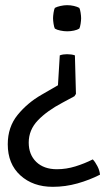

<svg xmlns="http://www.w3.org/2000/svg" viewBox="-20 -518 422 742"><path d="M366.5 157Q326.5 177.5 279.5 190.8Q232.5 204 184 204Q107.5 204 58.8 159.8Q10 115.5 10 39.5Q10 -27 48 -73.8Q86 -120.5 140 -151.5L204 -188.5L211 -304Q217.5 -306.5 224.5 -307.5Q231.5 -308.5 239 -308.5Q246.5 -308.5 254.8 -307.5Q263 -306.5 269.5 -304L273.5 -155L267.5 -146L222 -121.5Q162 -90 126.5 -53Q91 -16 91 33Q91 79.5 120.2 107.8Q149.5 136 200 136Q236 136 271.5 125Q307 114 338.5 98Q347.5 107 356.2 123.8Q365 140.5 366.5 157ZM239.5 -397Q227.5 -397 213.8 -399.8Q200 -402.5 192 -407.5Q189 -413 187 -426Q185 -439 185 -447.5Q185 -456 187 -469Q189 -482 192 -487.5Q200 -492 213.8 -495Q227.5 -498 239.5 -498Q253 -498 265.8 -495Q278.5 -492 286.5 -487.5Q289.5 -482 291.5 -469Q293.5 -456 293.5 -447.5Q293.5 -439 291.5 -426Q289.5 -413 286.5 -407.5Q278.5 -402.5 265.8 -399.8Q253 -397 239.5 -397Z"/></svg>

Font: Signika Light
Style: Regular
Weight: 300
Designer: Anna Giedry
Foundry: Anna Giedry
Version: Version 2.000